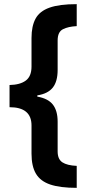

<svg xmlns="http://www.w3.org/2000/svg" viewBox="-20 -741 419 926"><path d="M350 165Q270 165 222.5 149Q175 133 153.5 97Q132 61 132 0V-136Q132 -224 26 -224V-331Q77 -332 104.5 -352.5Q132 -373 132 -420V-558Q132 -615 151.5 -651Q171 -687 218.5 -704Q266 -721 350 -721V-615Q309 -613 283.5 -600Q258 -587 258 -546V-404Q258 -348 234.5 -318.5Q211 -289 160 -281V-275Q212 -266 235 -236.5Q258 -207 258 -154V-11Q258 27 281 42Q304 57 350 59Z"/></svg>

Font: Noto Sans Myanmar UI Condensed
Style: Bold
Weight: 700
Width: 3
Designer: Monotype Design Team
Foundry: Monotype Imaging Inc.
Version: Version 2.103; ttfautohint (v1.8.4.7-5d5b)